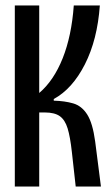

<svg xmlns="http://www.w3.org/2000/svg" viewBox="-20 -680 406 700"><path d="M34 0V-660H123V-341Q176 -386 208.5 -467.5Q241 -549 249 -660H344Q335 -535 289.5 -445.5Q244 -356 176 -319V-313Q216 -312 247 -303Q278 -294 298 -262.5Q318 -231 327 -164L348 0H256L242 -126Q236 -181 226.5 -212Q217 -243 198 -256.5Q179 -270 143 -270H123V0Z"/></svg>

Font: Bricolage Grotesque 96pt Condensed
Style: Regular
Weight: 400
Width: 3
Designer: Mathieu Triay
Foundry: Atelier Triay
Version: Version 1.001; ttfautohint (v1.8.4.7-5d5b);gftools[0.9.33.de